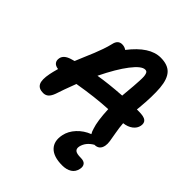

<svg xmlns="http://www.w3.org/2000/svg" viewBox="-260 -863 1273 1273"><g transform="rotate(45 376.5 -226.0)"><path d="M543 257.8Q461.4 257.8 424.8 220Q388.2 182.1 401.9 116.2Q411.1 70.3 447 31.7Q482.9 -6.8 533.2 -25.9Q523.4 -42 518.1 -62Q500 -113.8 495.1 -222.2Q376.5 -216.3 228 -190.9Q192.4 -97.7 176.8 -48.8Q166 -19 151.1 -5.6Q136.2 7.8 113.8 7.8Q72.3 7.8 57.9 -20Q43.5 -47.9 56.2 -111.8Q60.1 -132.8 71.8 -174.8Q44.4 -178.2 33.4 -193.4Q22.5 -208.5 26.9 -231Q34.2 -266.6 85 -282.2Q89.4 -283.7 98.4 -286.1Q107.4 -288.6 111.8 -290Q120.6 -312 138.4 -354Q156.2 -396 166.5 -420.9Q176.8 -445.8 189 -480.7Q201.2 -515.6 208 -544.9Q217.8 -591.8 256.8 -591.8Q279.8 -591.8 296.9 -579.1Q397.9 -710 500 -710Q566.4 -710 598.9 -675.3Q631.3 -640.6 637.7 -565.7Q644 -490.7 632.8 -373Q632.3 -370.1 631.8 -364Q631.3 -357.9 630.9 -355H648.9Q697.8 -355 714.6 -340.6Q731.4 -326.2 726.1 -297.9Q720.7 -269.5 695.1 -250Q669.4 -230.5 630.9 -226.1Q633.8 -186.5 641.4 -145.5Q648.9 -104.5 652.6 -79.8Q656.2 -55.2 652.8 -38.1Q644 9.8 597.2 9.8Q545.4 40 534.2 89.8Q529.8 112.8 543 123.8Q556.2 134.8 594.2 134.8Q625 134.8 636.5 149.9Q647.9 165 643.1 189Q636.2 224.1 609.4 241Q582.5 257.8 543 257.8ZM482.9 -581.1Q449.7 -581.1 397.7 -513.7Q345.7 -446.3 288.1 -328.1Q374 -342.8 497.1 -351.1Q497.6 -355 498 -362.5Q498.5 -370.1 499 -374Q503.4 -420.4 505.6 -449Q507.8 -477.5 509 -503.2Q510.3 -528.8 509.3 -542Q508.3 -555.2 504.9 -564.9Q501.5 -574.7 496.3 -577.9Q491.2 -581.1 482.9 -581.1Z"/></g></svg>

Font: Shantell Sans Normal
Style: Italic
Weight: 600
Italic angle: -11.31°
Designer: Stephen Nixon, Anya Danilova, Shantell Martin
Foundry: Arrow Type
Version: Version 1.006;[559af2be0]